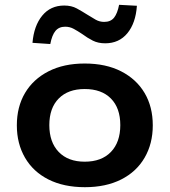

<svg xmlns="http://www.w3.org/2000/svg" viewBox="-20 -768 705 798"><path d="M333 10Q245 10 181.5 -22Q118 -54 84 -112.5Q50 -171 50 -247Q50 -324 84 -381.5Q118 -439 181.5 -471.5Q245 -504 332 -504Q420 -504 483.5 -471.5Q547 -439 581 -381.5Q615 -324 615 -247Q615 -171 581 -112.5Q547 -54 483.5 -22Q420 10 333 10ZM332 -96Q402 -96 441 -136.5Q480 -177 480 -248Q480 -319 441 -358.5Q402 -398 332 -398Q263 -398 224 -358.5Q185 -319 185 -248Q185 -177 224 -136.5Q263 -96 332 -96ZM189 -585 115 -590Q121 -661 155.5 -703Q190 -745 247 -745Q277 -745 299 -733Q321 -721 343 -707Q362 -695 378 -686Q394 -677 413 -677Q440 -677 454 -694.5Q468 -712 475 -748L549 -744Q544 -672 509.5 -630Q475 -588 417 -588Q388 -588 366 -599Q344 -610 321 -627Q303 -639 286.5 -648Q270 -657 251 -657Q225 -657 210.5 -639.5Q196 -622 189 -585Z"/></svg>

Font: Nunito Sans 10pt SemiExpanded
Style: Bold
Weight: 700
Width: 6
Designer: Vernon Adams
Foundry: Vernon Adams
Version: Version 3.101;gftools[0.9.27]